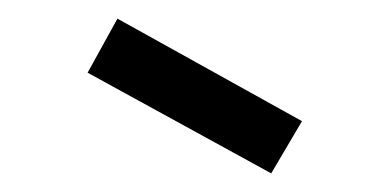

<svg xmlns="http://www.w3.org/2000/svg" viewBox="-20 -796 418 206"><path d="M74 -718 271 -610 304 -666 106 -776Z"/></svg>

Font: Involve
Style: Regular
Weight: 400
Designer: Stefan Peev
Foundry: Context Ltd.
Version: Version 1.001